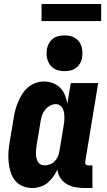

<svg xmlns="http://www.w3.org/2000/svg" viewBox="-20 -938 540 966"><path d="M143 8Q117 8 94 -1.5Q71 -11 56 -29.5Q41 -48 33.5 -72Q26 -96 23.5 -121Q21 -146 22.5 -172Q24 -198 29 -225L49 -345Q52 -365 57.5 -385.5Q63 -406 71.5 -426Q80 -446 92 -465Q104 -484 121 -498.5Q138 -513 159 -520.5Q180 -528 201 -528Q224 -528 245.5 -520Q267 -512 282.5 -496.5Q298 -481 306.5 -460Q315 -439 319 -416L336 -520H474L409 -126Q408 -122 408.5 -118Q409 -114 411.5 -111Q414 -108 417.5 -107Q421 -106 425 -106H445V8H406Q382 8 359 4Q336 0 316.5 -11.5Q297 -23 284 -42Q271 -61 269 -85Q260 -66 247.5 -48.5Q235 -31 219 -18Q203 -5 182.5 1.5Q162 8 143 8ZM204 -106Q217 -106 231 -111Q245 -116 255 -126.5Q265 -137 271 -150.5Q277 -164 279 -178L299 -298Q301 -310 302.5 -321.5Q304 -333 304 -345Q304 -357 302.5 -368.5Q301 -380 296.5 -390Q292 -400 282.5 -407Q273 -414 261 -414Q246 -414 231.5 -406Q217 -398 206.5 -385Q196 -372 191 -356.5Q186 -341 184 -326L164 -206Q162 -195 161.5 -184.5Q161 -174 161 -163.5Q161 -153 163.5 -143Q166 -133 170.5 -124.5Q175 -116 184 -111Q193 -106 204 -106ZM305 -580Q291 -580 277 -583Q263 -586 251 -593.5Q239 -601 231.5 -611.5Q224 -622 219.5 -635.5Q215 -649 214.5 -663Q214 -677 216 -692Q219 -707 226.5 -720.5Q234 -734 246.5 -743.5Q259 -753 274.5 -756.5Q290 -760 305 -760Q319 -760 333 -757Q347 -754 358.5 -746.5Q370 -739 378 -728.5Q386 -718 390 -704.5Q394 -691 394.5 -677Q395 -663 393 -648Q391 -633 383 -619.5Q375 -606 362.5 -596.5Q350 -587 335 -583.5Q320 -580 305 -580ZM189 -832V-918H489V-832Z"/></svg>

Font: Iosevka Term Curly Heavy
Style: Italic
Weight: 900
Italic angle: -9°
Designer: Belleve Invis
Foundry: Belleve Invis
Version: Version 32.3.0